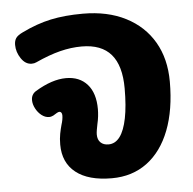

<svg xmlns="http://www.w3.org/2000/svg" viewBox="-48 -655 718 716"><g transform="rotate(-5 311.5 -296.5)"><path d="M342.6 13.6Q254.9 13.6 208.1 -23.4Q161.3 -60.3 161.3 -128.3Q161.3 -150.7 164.8 -168.5Q168.3 -186.3 172.3 -200.7Q175.6 -211 177.2 -219.8Q178.8 -228.7 178.8 -236Q178.8 -242.8 175.9 -246.6Q173.1 -250.3 168.9 -250.3Q165.6 -250.3 159.8 -247.3Q154.1 -244.2 145 -238.3Q141.2 -236.6 137.4 -235.4Q133.7 -234.3 129.1 -234.3Q114.7 -234.3 101.3 -244.6Q88 -254.9 79.5 -271Q71 -287.1 71 -302.6Q71 -323.6 88.2 -334.7Q151.6 -373.3 204.3 -373.3Q254.8 -373.3 283.8 -340.6Q312.8 -307.9 312.8 -247.7Q312.8 -235.6 311.2 -221.1Q309.6 -206.7 306.1 -192.2Q303.7 -181.1 302.1 -170.9Q300.4 -160.7 300.4 -153.7Q300.4 -134.3 311.3 -123.8Q322.1 -113.2 341 -113.2Q366.4 -113.2 383.7 -136.4Q400.9 -159.6 409.9 -204.8Q419 -250.1 419 -316Q419 -401.6 382.7 -443.7Q346.4 -485.8 272.6 -485.8Q232.7 -485.8 191.3 -475.3Q150 -464.9 99.1 -441.6Q92 -438 81.9 -438Q58.6 -438 42.3 -462.2Q26.1 -486.4 26.1 -513.3Q26.1 -528.8 32.9 -538.7Q39.8 -548.6 59.1 -557.7Q114.3 -584.6 166.9 -595.9Q219.6 -607.2 287.8 -607.2Q380.2 -607.2 447.9 -572.6Q515.7 -538 552.3 -475.2Q589 -412.3 589 -326.3Q589 -221.2 559.5 -145Q530 -68.8 474.6 -27.6Q419.1 13.6 342.6 13.6Z"/></g></svg>

Font: Playpen Sans Thai
Style: Regular
Weight: 400
Designer: Sirin Gunkloy, Laura Meseguer, Veronika Burian, José Scaglione
Foundry: TypeTogether
Version: Version 2.000